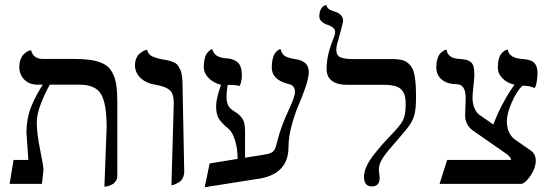

<svg xmlns="http://www.w3.org/2000/svg" viewBox="-20 -766 2296 800"><path d="M415 11.7 424.3 -234.4Q424.3 -335.9 400.6 -374.5Q377 -413.1 312 -413.1H187.5Q166 -375 149.7 -332.3Q133.3 -289.6 133.3 -255.9Q133.3 -210 147.2 -142.1Q161.1 -74.2 161.1 -57.6L154.8 0H20L36.6 -99.6H98.1Q90.3 -211.9 90.3 -212.4Q90.3 -243.7 95.7 -272.2Q101.1 -300.8 112.1 -326.4Q123 -352.1 132.8 -370.1Q142.6 -388.2 158.2 -413.1H137.2Q102.5 -413.1 81.5 -434.1Q60.5 -455.1 60.5 -486.8Q60.5 -504.4 65.7 -518.1Q70.8 -531.7 77.9 -538.8Q85 -545.9 92 -550.3Q99.1 -554.7 104.5 -555.7L109.4 -557.1Q118.2 -520.5 158.2 -520.5H284.2Q321.8 -520.5 348.6 -517.3Q375.5 -514.2 397 -506.3Q418.5 -498.5 431.4 -486.1Q444.3 -473.6 453.1 -453.1Q461.9 -432.6 465.3 -406.5Q468.8 -380.4 468.8 -343.8V-33.2Q468.8 -21.5 463.1 -12.5Q457.5 -3.4 449.7 1Q441.9 5.4 434.1 8.1Q426.3 10.7 420.9 11.2Z M694.3 5.9 704.1 -336.4Q704.1 -376 686.5 -391.1Q668.9 -406.2 626 -413.1Q588.4 -419.4 565.4 -441.4Q542.5 -463.4 542.5 -494.1Q542.5 -509.8 547.6 -522.2Q552.7 -534.7 560.3 -541.3Q567.9 -547.9 575.4 -552.2Q583 -556.6 588.4 -557.6L593.3 -559.1Q594.7 -548.8 601.1 -541.3Q607.4 -533.7 618.4 -529.3Q629.4 -524.9 636.5 -522.9Q643.6 -521 655.3 -519Q672.9 -516.1 681.2 -514.2Q689.5 -512.2 701.4 -507.6Q713.4 -502.9 719 -495.8Q724.6 -488.8 730.5 -477.1Q736.3 -465.3 738.5 -447.8Q740.7 -430.2 740.7 -406.2L747.6 -51.3Q747.6 -37.1 742.2 -25.9Q736.8 -14.6 729 -9Q721.2 -3.4 713.1 0.2Q705.1 3.9 699.7 4.9Z M1080.1 -121.6Q1098.1 -124 1107.4 -128.2Q1116.7 -132.3 1121.6 -138.7Q1126.5 -145 1130.6 -159.2Q1134.8 -173.3 1138.9 -190.4Q1143.1 -207.5 1154.3 -239Q1165.5 -270.5 1182.1 -305.7Q1209 -362.8 1209 -382.3Q1209 -410.2 1184.1 -415.5Q1112.3 -432.6 1112.3 -484.9Q1112.3 -505.4 1116.2 -520.8Q1120.1 -536.1 1125.5 -543.5Q1130.9 -550.8 1136.2 -555.2Q1141.6 -559.6 1145.5 -560.5L1149.4 -561Q1153.8 -541.5 1166.5 -533Q1179.2 -524.4 1213.9 -519Q1266.6 -510.7 1266.6 -466.3Q1266.6 -442.9 1253.4 -404.1Q1240.2 -365.2 1224.4 -328.9Q1208.5 -292.5 1195.3 -243.7Q1182.1 -194.8 1182.1 -153.8Q1182.1 -35.6 1046.4 -19.5L833 14.2L853.5 -85L970.2 -104Q969.7 -149.4 958.7 -182.9Q947.8 -216.3 933.1 -228.5Q903.8 -252.4 892.1 -271.2Q880.4 -290 880.4 -323.2Q880.4 -355 900.9 -412.6Q870.6 -419.9 849.9 -440.4Q829.1 -460.9 829.1 -487.3Q829.1 -506.8 832.8 -521.5Q836.4 -536.1 841.8 -543.2Q847.2 -550.3 852.3 -554.7Q857.4 -559.1 860.8 -560.1L864.7 -561Q872.6 -527.3 918.5 -523.4Q933.1 -522.5 941.7 -520.5Q950.2 -518.6 962.6 -512Q975.1 -505.4 981.4 -490Q987.8 -474.6 987.8 -450.7Q987.8 -430.7 979.5 -408.2Q957 -412.6 928.7 -412.6Q923.8 -382.3 923.8 -363.8Q923.8 -323.7 946.8 -308.6Q963.9 -297.4 970.7 -292.2Q977.5 -287.1 986.3 -276.4Q995.1 -265.6 998 -252.2Q1001 -238.8 1001 -218.8V-108.9Z M1381.3 -558.1Q1381.3 -535.2 1397.7 -527.6Q1414.1 -520 1446.8 -520H1616.7Q1638.7 -520 1654.3 -516.1Q1669.9 -512.2 1680.7 -502.7Q1691.4 -493.2 1697.8 -481.7Q1704.1 -470.2 1707.5 -450.4Q1710.9 -430.7 1712.2 -410.9Q1713.4 -391.1 1713.4 -360.8Q1713.4 -315.4 1707.5 -291.3Q1701.7 -267.1 1687.5 -246.1Q1673.3 -225.1 1634.8 -181.6Q1594.7 -136.7 1576.7 -110.4Q1558.6 -84 1558.6 -60.5Q1558.6 -53.2 1560.3 -41.7Q1562 -30.3 1562 -25.4Q1562 10.7 1529.3 10.7Q1496.6 10.7 1496.6 -29.8Q1496.6 -49.8 1508.1 -74.5Q1519.5 -99.1 1540.5 -125.2Q1561.5 -151.4 1574.7 -166.3Q1587.9 -181.2 1606.9 -200.7Q1647 -241.7 1658.7 -264.2Q1670.4 -286.6 1670.4 -331.5Q1670.4 -352.1 1667.2 -365.2Q1664.1 -378.4 1654.8 -390.1Q1645.5 -401.9 1626.5 -407.2Q1607.4 -412.6 1577.1 -412.6H1424.8Q1385.3 -412.6 1363 -429.2Q1340.8 -445.8 1340.8 -479Q1340.8 -532.7 1365.7 -596.7Q1376.5 -621.6 1376.5 -632.8Q1376.5 -651.9 1344.2 -662.6Q1310.5 -674.8 1310.5 -697.8Q1310.5 -707 1312.3 -714.6Q1314 -722.2 1316.4 -726.8Q1318.8 -731.4 1322 -735.1Q1325.2 -738.8 1328.4 -740.7Q1331.5 -742.7 1334 -743.7Q1336.4 -744.6 1338.4 -745.1L1339.8 -745.6Q1342.8 -726.6 1370.1 -719.2Q1409.7 -708.5 1409.7 -678.2Q1409.7 -675.8 1401.1 -642.3Q1392.6 -608.9 1390.1 -601.6Q1381.3 -575.2 1381.3 -558.1Z M2120.1 -188.5 2190.4 -139.6Q2212.4 -124.5 2212.4 -96.7Q2212.4 -66.9 2191.7 -35.6Q2170.9 -4.4 2153.8 0H1811.5L1843.3 -99.6H2109.4Q2109.4 -108.9 2094.2 -122.1L1948.2 -223.6Q1918 -247.6 1918 -284.7L1920.4 -357.4Q1920.4 -415.5 1880.9 -415.5Q1843.3 -415.5 1820.6 -434.6Q1797.9 -453.6 1797.9 -485.4Q1797.9 -504.9 1802.2 -519.5Q1806.6 -534.2 1812.7 -541.3Q1818.8 -548.3 1825.2 -552.7Q1831.5 -557.1 1835.9 -558.1L1840.3 -559.1Q1846.2 -523.9 1889.2 -521Q1909.2 -519.5 1920.2 -517.3Q1931.2 -515.1 1940.4 -508.3Q1949.7 -501.5 1953.1 -488.5Q1956.5 -475.6 1956.5 -454.1Q1956.5 -442.4 1952.6 -406Q1948.7 -369.6 1948.7 -357.9Q1948.7 -337.4 1955.8 -318.4Q1962.9 -299.3 1976.1 -288.6L2035.6 -247.1Q2052.2 -292 2076.4 -336.9Q2100.6 -381.8 2124 -413.1Q2092.8 -419.9 2073.5 -439.7Q2054.2 -459.5 2054.2 -485.4Q2054.2 -505.9 2058.6 -521Q2063 -536.1 2069.1 -543Q2075.2 -549.8 2081.3 -554Q2087.4 -558.1 2091.8 -558.6L2096.2 -559.1Q2099.6 -525.4 2153.3 -520.5Q2166 -519.5 2173.6 -518.3Q2181.2 -517.1 2191.2 -513.4Q2201.2 -509.8 2206.5 -503.9Q2211.9 -498 2215.8 -487.5Q2219.7 -477.1 2219.7 -462.4Q2219.7 -448.2 2216.8 -428Q2213.9 -407.7 2207.5 -398.9Q2187.5 -409.2 2156.7 -409.2Q2132.3 -385.3 2112.3 -339.4Q2092.3 -293.5 2091.8 -261.2Q2091.8 -215.8 2120.1 -188.5Z"/></svg>

Font: Libertinage
Style: b
Weight: 400
Designer: OSP
Foundry: OSP
Version: Version 1.0; 2008; OFL relea